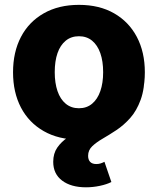

<svg xmlns="http://www.w3.org/2000/svg" viewBox="-20 -570 656 798"><path d="M308.1 10.3Q223.6 10.3 161.9 -24.9Q100.1 -60.1 67.1 -123Q34.2 -186 34.2 -269.5Q34.2 -353.5 67.1 -416.5Q100.1 -479.5 161.9 -514.6Q223.6 -549.8 308.1 -549.8Q393.1 -549.8 454.3 -514.6Q515.6 -479.5 548.8 -416.5Q582 -353.5 582 -269.5Q582 -186 548.8 -123Q515.6 -60.1 454.3 -24.9Q393.1 10.3 308.1 10.3ZM308.1 -120.1Q340.3 -120.1 362.8 -138.9Q385.3 -157.7 397 -191.4Q408.7 -225.1 408.7 -270Q408.7 -315.4 397 -348.9Q385.3 -382.3 362.8 -400.9Q340.3 -419.4 308.1 -419.4Q275.9 -419.4 253.2 -400.9Q230.5 -382.3 219 -349.1Q207.5 -315.9 207.5 -270Q207.5 -225.1 219 -191.4Q230.5 -157.7 253.2 -138.9Q275.9 -120.1 308.1 -120.1ZM337.4 208.5Q275.4 208.5 238.3 180.7Q201.2 152.8 201.2 102.5Q201.2 67.9 218 43.5Q234.9 19 262.5 0.5Q290 -18.1 323 -35.2Q356 -52.2 388.9 -71.5Q421.9 -90.8 449.5 -116.9Q477.1 -143.1 493.7 -180.2Q510.3 -217.3 510.3 -269.5H581.5Q581.5 -201.7 564.7 -155.5Q547.9 -109.4 521 -79.3Q494.1 -49.3 463.9 -29.3Q433.6 -9.3 407 6.1Q380.4 21.5 363.3 37.8Q346.2 54.2 346.2 77.6Q346.2 93.8 354.7 102.8Q363.3 111.8 380.4 111.8Q389.2 111.8 397.5 109.4Q405.8 106.9 414.1 102.5L442.9 186.5Q423.8 196.3 395 202.4Q366.2 208.5 337.4 208.5Z"/></svg>

Font: Inter 16pt ExtraBold
Style: Regular
Weight: 800
Version: Version 4.001;git-66647c0bb